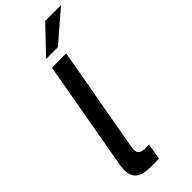

<svg xmlns="http://www.w3.org/2000/svg" viewBox="-308 -1007 1046 1046"><g transform="rotate(-45 215.0 -484.5)"><path d="M149 0Q94 0 66 -21Q38 -42 38 -90Q38 -111 42 -131L154 -763H264L156 -158Q153 -143 153 -132Q153 -112 164 -102.5Q175 -93 201 -93H232L216 0ZM256 -819H165L308 -969H430Z"/></g></svg>

Font: Open Sauce Sans Medium Italic
Style: Regular
Weight: 500
Italic angle: -10°
Designer: Alfredo Marco Pradil
Foundry: Creative Sauce Fz LLC
Version: Version 1.477